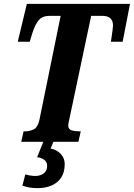

<svg xmlns="http://www.w3.org/2000/svg" viewBox="-20 -734 693 994"><path d="M90 0 102 -54H109Q133 -54 154 -64Q175 -74 184 -113L294 -652H237Q199 -652 180 -629Q161 -606 147 -561L134 -518H72L119 -714H653L615 -518H554Q555 -525 558 -543.5Q561 -562 563 -580Q565 -598 565 -602Q565 -652 509 -652H452L340 -122Q337 -107 335 -99Q333 -91 333 -86Q333 -65 350 -59.5Q367 -54 393 -54H398L386 0ZM177 240Q149 240 130.5 236.5Q112 233 96 227L111 169Q140 177 163 177Q188 177 206 164Q224 151 224 124Q224 105 209 93.5Q194 82 172 80L208 -9H260L242 35Q274 41 294.5 63Q315 85 315 115Q315 159 296 186.5Q277 214 245.5 227Q214 240 177 240Z"/></svg>

Font: Noto Serif ExtraCondensed ExtraBold
Style: Italic
Weight: 800
Width: 2
Italic angle: -12°
Designer: Monotype Design Team
Foundry: Monotype Imaging Inc.
Version: Version 2.013